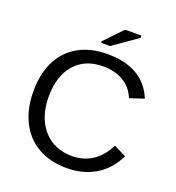

<svg xmlns="http://www.w3.org/2000/svg" viewBox="-154 -990 1030 1122"><g transform="rotate(20 361.0 -428.5)"><path d="M390.6 -66.9Q535.2 -66.9 607.9 -210L684.1 -171.9Q641.6 -83 564.7 -36.6Q487.8 9.8 386.2 9.8Q281.7 9.8 206.5 -33.7Q131.3 -77.1 91.1 -157.5Q50.8 -237.8 50.8 -347.2Q50.8 -457 90.8 -535.6Q130.9 -614.3 206.1 -656.2Q281.2 -698.2 385.7 -698.2Q607.4 -698.2 677.7 -527.8L589.4 -498.5Q565.4 -558.6 512.5 -590.3Q459.5 -622.1 386.7 -622.1Q272.5 -622.1 209 -548.6Q145.5 -475.1 145.5 -347.2Q145.5 -263.2 175.5 -200Q205.6 -136.7 260.5 -101.8Q315.4 -66.9 390.6 -66.9ZM532.7 -853 381.3 -747.1H325.7V-756.8L431.6 -867.2H532.7Z"/></g></svg>

Font: Arimo Nerd Font
Style: Regular
Weight: 400
Designer: Steve Matteson
Foundry: Monotype Imaging Inc.
Version: Version 1.33;Nerd Fonts 3.2.1